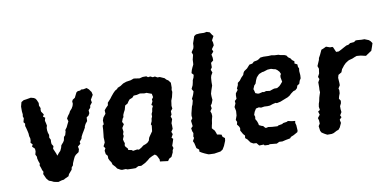

<svg xmlns="http://www.w3.org/2000/svg" viewBox="-70 -919 2323 1142"><g transform="rotate(-10 1092.0 -348.5)"><path d="M201 14 175 9 161 2 147 -3 143 -7 133 -19 120 -48 124 -61 118 -72 114 -86 108 -102 111 -113 105 -129 101 -145V-156L94 -170L99 -189L98 -205L83 -220L89 -233L78 -244L81 -258V-271L77 -284L76 -301L73 -315L68 -335L64 -348L66 -362L58 -372L64 -395L60 -407L62 -419L60 -436V-466L64 -481L67 -492L82 -501L97 -503L126 -508L144 -503L153 -497L159 -488L167 -469L166 -453L173 -437L171 -427L172 -416L185 -397L178 -384L190 -376L185 -359L189 -343L192 -328L188 -315V-300L190 -286L195 -271L193 -255L200 -241L199 -228L200 -215L209 -201L204 -186L211 -170L217 -156L222 -141L234 -156L244 -166L252 -183L256 -198L270 -214L276 -224L280 -244L289 -253L295 -273V-283L306 -298L312 -311L322 -331L317 -349L326 -364L336 -377L342 -389L354 -402L362 -416L366 -429L365 -444L370 -453L384 -462L399 -492L408 -498L423 -499L429 -504L442 -503L463 -507L475 -497L484 -484L488 -479L492 -461L476 -434L479 -417L466 -401L464 -388L452 -375L453 -357L446 -344L433 -335L432 -313L420 -298L413 -284L412 -277L401 -258L393 -245L384 -228L381 -216L367 -199L369 -187L352 -173L355 -157L350 -140L331 -127L323 -118L316 -104L306 -81L303 -68L294 -58L291 -44L271 -21L266 -9L242 2L236 6L222 8Z M668 13H650L619 12L609 8L586 9L577 6L559 -4L551 -16L536 -32L532 -46L523 -59L517 -72V-88L507 -100L504 -121L511 -135L502 -148L513 -169V-181L512 -200L514 -217L517 -247L518 -270L526 -277L525 -300L531 -317L547 -337L546 -358L556 -370L570 -384L572 -399L583 -411L592 -421L600 -432L615 -450L627 -462L641 -470L645 -476L664 -484L682 -496L702 -503L729 -507L749 -514L783 -509L803 -514H825L834 -507L848 -509L862 -502L875 -504L889 -496H903L930 -484L939 -474L950 -467L962 -451V-422L959 -408L961 -396L954 -366L946 -345L944 -329L942 -315L944 -298L933 -285V-263L926 -254L932 -237L924 -213L925 -201V-179L914 -163L920 -148L909 -128L918 -120L910 -95L905 -81L910 -66L903 -54L901 -41L889 -16L874 -8L865 5L834 1L817 -1V-14L805 -38L794 -47L778 -41L760 -32L747 -21L729 -8L703 5L685 4ZM670 -91 696 -95 706 -92 722 -101 736 -112 750 -117 762 -123 773 -134 778 -151 783 -159 797 -179 802 -186 806 -220 802 -228 810 -246 812 -261 817 -272V-288L823 -301L826 -319L833 -334L825 -341L835 -361L834 -373L843 -385L839 -406L822 -412L809 -417L797 -416L770 -420L750 -415L731 -414L721 -403L703 -396L694 -385L687 -374L671 -365L664 -340L656 -325L650 -311L649 -299L643 -291L636 -272L644 -257L631 -236L634 -213L629 -199L631 -188L623 -169L626 -155L630 -145L627 -132L629 -125L643 -109V-101L664 -97Z M1115 8 1108 7 1087 -2 1071 -10 1058 -18 1059 -30 1044 -42 1042 -52 1037 -73 1031 -86 1041 -104 1038 -112 1042 -133 1037 -145 1034 -163 1045 -174 1041 -207 1051 -221 1049 -236 1051 -250 1057 -274 1061 -290 1066 -301 1072 -324 1069 -335 1077 -351 1081 -361 1086 -377 1077 -393 1087 -414 1091 -431 1093 -443 1100 -458 1104 -474 1093 -486 1098 -504 1104 -518 1112 -534 1113 -543 1114 -564 1118 -580 1121 -592 1115 -608 1129 -629 1132 -641 1133 -659 1140 -679 1147 -700 1159 -708 1181 -710 1208 -709 1224 -712 1242 -706 1253 -689 1260 -681 1247 -657 1251 -642 1252 -626 1237 -605 1243 -590 1229 -574 1233 -554V-538L1218 -526V-499L1209 -486L1216 -468L1206 -451L1203 -439L1202 -427L1201 -412V-392L1191 -363L1186 -345V-331L1187 -317L1188 -308L1180 -287L1172 -276L1175 -259L1164 -243L1169 -229L1170 -213L1164 -190L1161 -170L1158 -158L1155 -142L1161 -135L1170 -125L1176 -110L1179 -100L1205 -95L1209 -81L1222 -71L1220 -55L1208 -26L1196 -6L1182 3L1150 8L1144 9Z M1447 13 1442 7 1415 8 1407 -2 1401 -9 1383 -10 1367 -19 1357 -33 1352 -40 1340 -50 1342 -65 1332 -76 1327 -85 1319 -99 1321 -114 1316 -125 1306 -138 1310 -153 1304 -166 1313 -191 1315 -218 1310 -243 1319 -263 1318 -278 1330 -289V-310L1332 -322L1346 -340L1343 -349L1352 -368L1354 -381L1368 -392L1380 -408L1394 -422L1398 -434L1404 -443L1423 -456L1431 -465L1441 -476L1459 -479L1470 -489L1491 -493L1501 -498L1512 -506L1531 -508L1561 -507L1579 -508L1596 -505L1615 -504H1620L1632 -500L1655 -496L1667 -491L1675 -479L1688 -470L1695 -459L1708 -449L1706 -436L1722 -428L1723 -412L1728 -403L1726 -387L1728 -362L1727 -343L1719 -330L1713 -312L1700 -304L1695 -289L1684 -279L1671 -275L1656 -264L1643 -252L1629 -244L1623 -242L1600 -233L1585 -227L1562 -222L1555 -225L1537 -221L1519 -215L1505 -214L1485 -215L1465 -212L1452 -216L1434 -212L1423 -194L1417 -177L1421 -164L1419 -151L1427 -137L1432 -123L1434 -112L1448 -105L1458 -102L1468 -90L1473 -88L1487 -91L1509 -88L1542 -86L1548 -90L1571 -94L1579 -99L1600 -102L1608 -106L1631 -101L1651 -99L1649 -87L1653 -73L1655 -40L1652 -31L1627 -17L1610 -10L1603 -2L1576 3L1555 8L1536 7L1520 15L1510 14L1477 11L1473 14ZM1461 -297H1469L1490 -302L1498 -300L1511 -304L1534 -301L1548 -306L1561 -310H1579L1594 -319L1602 -327L1615 -342L1610 -370L1611 -380L1616 -389L1610 -403L1599 -415L1589 -422L1579 -424L1563 -429L1542 -428L1517 -420L1508 -419L1488 -411L1479 -402L1471 -393L1464 -378L1457 -358L1448 -349L1439 -328L1442 -320L1446 -303Z M1825 15 1810 7 1802 2 1793 -4 1787 -15 1783 -44 1792 -58 1791 -78 1787 -92 1801 -110 1795 -130 1807 -138 1804 -157 1807 -175 1812 -190 1816 -210 1820 -223 1826 -241 1825 -255 1826 -271V-288V-301L1836 -319L1830 -333L1840 -352L1842 -368L1844 -380L1838 -397L1844 -411L1853 -432L1855 -443L1859 -450L1865 -461L1878 -489L1889 -493L1908 -502L1931 -494H1945L1949 -491L1962 -461H1978L1994 -469L2012 -479L2029 -488L2041 -490L2053 -498L2077 -500L2088 -508H2098L2123 -506H2141L2166 -496L2175 -488L2184 -475L2178 -456L2169 -431L2158 -424L2140 -412L2133 -407L2102 -414L2078 -416L2064 -411L2050 -405L2031 -400L2024 -397L2007 -386L1993 -372L1988 -365L1979 -354L1972 -336L1952 -324L1947 -307L1949 -276V-262L1938 -244L1941 -234L1940 -215L1934 -199L1930 -184L1939 -170L1937 -155L1929 -139V-121L1931 -103L1920 -85L1926 -73L1913 -60L1917 -40L1905 -14L1895 -2L1885 1L1864 12L1852 15Z"/></g></svg>

Font: Winky Rough Medium
Style: Italic
Weight: 500
Italic angle: -8.97852°
Designer: Simon Atzbach
Foundry: typofactur
Version: Version 1.206; ttfautohint (v1.8.4.7-5d5b)